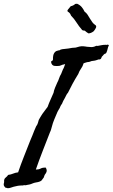

<svg xmlns="http://www.w3.org/2000/svg" viewBox="-90 -951 597 1016"><path d="M486.3 -711.9Q480.5 -699.2 480 -694.3Q479.5 -689.5 477.5 -684.6Q475.6 -679.7 475.1 -677.7Q474.6 -675.8 472.7 -671.9Q469.7 -667 466.8 -667Q463.9 -667 459 -662.1Q457 -659.2 454.1 -656.2Q451.2 -653.3 449.2 -651.4Q446.3 -646.5 445.3 -642.6Q444.3 -638.7 438.5 -636.7Q435.5 -635.7 432.1 -636.2Q428.7 -636.7 426.8 -634.8Q416 -630.9 409.2 -629.9Q402.3 -628.9 394.5 -627.9Q382.8 -623 378.9 -623Q375 -623 371.1 -622.1Q367.2 -621.1 362.8 -619.6Q358.4 -618.2 352.5 -616.2Q347.7 -599.6 338.9 -587.9Q330.1 -576.2 324.2 -559.6Q306.6 -531.2 293.5 -506.8Q280.3 -482.4 269.5 -460Q264.6 -455.1 261.2 -448.2Q257.8 -441.4 253.9 -433.6Q249 -423.8 248 -422.9Q247.1 -421.9 246.1 -419.9Q244.1 -416 242.2 -411.6Q240.2 -407.2 238.3 -402.3Q232.4 -394.5 230 -389.2Q227.5 -383.8 225.6 -378.9Q222.7 -374 219.7 -369.1Q216.8 -364.3 213.9 -358.4Q204.1 -335 196.8 -317.9Q189.5 -300.8 184.6 -281.2Q182.6 -274.4 180.2 -265.6Q177.7 -256.8 174.8 -252Q156.2 -204.1 136.7 -154.3Q117.2 -104.5 99.6 -53.7Q115.2 -53.7 125 -59.1Q134.8 -64.5 151.4 -64.5Q162.1 -49.8 153.3 -35.2Q145.5 -25.4 144.5 -20.5Q143.6 -15.6 141.6 -11.7Q135.7 -4.9 134.3 -2Q132.8 1 129.9 3.9Q121.1 11.7 99.6 14.6Q88.9 16.6 81.5 20Q74.2 23.4 65.4 25.4Q59.6 26.4 54.7 27.3Q49.8 28.3 45.9 29.3Q42 29.3 38.6 28.8Q35.2 28.3 32.2 30.3Q15.6 30.3 4.4 32.2Q-6.8 34.2 -17.6 37.1Q-25.4 39.1 -32.7 42Q-40 44.9 -48.8 44.9Q-51.8 44.9 -54.7 43.5Q-57.6 42 -61.5 42Q-64.5 39.1 -67.4 34.7Q-70.3 30.3 -70.3 25.4Q-70.3 20.5 -68.8 16.1Q-67.4 11.7 -68.4 6.8Q-68.4 -4.9 -60.1 -11.2Q-51.8 -17.6 -46.9 -25.4Q-32.2 -27.3 -21 -32.2Q-9.8 -37.1 5.9 -39.1Q19.5 -79.1 36.1 -121.1Q52.7 -163.1 68.4 -203.1Q71.3 -210.9 74.7 -218.3Q78.1 -225.6 81.1 -233.4Q85.9 -246.1 90.8 -258.3Q95.7 -270.5 101.6 -283.2Q107.4 -290 110.4 -299.8Q112.3 -304.7 112.8 -308.1Q113.3 -311.5 115.2 -316.4Q119.1 -324.2 124 -332Q128.9 -339.8 133.8 -347.7Q140.6 -357.4 147.9 -366.7Q155.3 -376 162.1 -385.7Q168.9 -405.3 177.2 -423.3Q185.5 -441.4 193.4 -460Q195.3 -472.7 201.7 -487.8Q208 -502.9 212.9 -513.7Q218.8 -524.4 222.7 -536.6Q226.6 -548.8 233.4 -559.6Q235.4 -566.4 238.3 -571.8Q241.2 -577.1 243.2 -584Q247.1 -589.8 249.5 -597.2Q252 -604.5 254.9 -612.3Q251 -610.4 247.6 -609.9Q244.1 -609.4 240.2 -608.4Q237.3 -607.4 233.4 -605.5Q229.5 -603.5 224.6 -602.5Q209 -600.6 197.3 -602.5Q184.6 -604.5 180.7 -620.1Q179.7 -627.9 184.1 -628.4Q188.5 -628.9 190.4 -635.7Q189.5 -658.2 196.3 -669.4Q203.1 -680.7 213.9 -682.6Q218.8 -684.6 222.7 -684.6Q226.6 -684.6 230.5 -688.5Q240.2 -691.4 250.5 -691.9Q260.7 -692.4 271.5 -694.3Q282.2 -696.3 292 -697.8Q301.8 -699.2 310.5 -699.2Q321.3 -702.1 330.1 -704.6Q338.9 -707 351.6 -706.1Q358.4 -706.1 364.3 -704.6Q370.1 -703.1 377 -703.1Q383.8 -703.1 390.1 -702.1Q396.5 -701.2 404.3 -703.1Q410.2 -704.1 415.5 -707Q420.9 -710 426.8 -708Q436.5 -710 446.8 -711.9Q457 -713.9 467.8 -713.9Q478.5 -712.9 478.5 -714.4Q478.5 -715.8 481.4 -714.8ZM308.6 -930.7Q310.5 -929.7 313.5 -930.7Q316.4 -931.6 319.3 -930.7Q334 -923.8 342.8 -913.1Q351.6 -902.3 357.4 -889.6Q367.2 -882.8 373.5 -873Q379.9 -863.3 385.7 -853Q391.6 -842.8 398.9 -833Q406.2 -823.2 417 -816.4Q420.9 -811.5 417.5 -803.7Q414.1 -795.9 406.2 -786.1Q391.6 -774.4 377.9 -774.4Q366.2 -781.2 358.4 -789.1Q353.5 -788.1 351.6 -789.6Q349.6 -791 345.7 -791Q326.2 -813.5 314.5 -832.5Q302.7 -851.6 286.1 -868.2Q281.2 -879.9 278.8 -881.3Q276.4 -882.8 274.4 -885.7Q261.7 -891.6 270 -900.9Q278.3 -910.2 284.2 -918Q298.8 -920.9 308.6 -930.7Z"/></svg>

Font: Seaweed Script
Style: Regular
Weight: 400
Designer: Squid
Foundry: Font Diner, Inc DBA Neapolitan
Version: Version 1.000